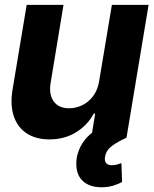

<svg xmlns="http://www.w3.org/2000/svg" viewBox="-20 -566 631 789"><path d="M387.3 -232 439.8 -545.9H590.6L499.8 0H354.9L371.1 -99.2H365.2Q340.1 -51.6 292 -22.1Q243.8 7.3 182.4 6.8Q127.6 6.8 90 -17.7Q52.4 -42.3 36.8 -88.3Q21.1 -134.4 31.6 -198L89.6 -545.9H241L187.9 -224.6Q180.2 -177 201.1 -148.8Q222.1 -120.6 265 -121.1Q292.2 -121.1 318 -133.6Q343.8 -146.1 362.5 -170.8Q381.3 -195.6 387.3 -232ZM396.7 203.5Q349.7 203.5 322 179.3Q294.2 155.1 293.6 109.8Q292.7 80.8 304.1 51.4Q315.4 22.1 338.3 -2.4Q361.2 -27 394.5 -40.8L499.8 0Q464.2 15.8 440.1 33.7Q416.1 51.6 411.9 77.3Q408.5 94.4 415.8 103.8Q423.1 113.1 440.2 112.9Q452.1 113.1 461.7 109.9Q471.3 106.6 478.9 104.3L481.6 182Q467.7 189.8 445.8 196.7Q424 203.5 396.7 203.5Z"/></svg>

Font: Inter Tight
Style: Italic
Weight: 400
Italic angle: -9.39999°
Designer: Rasmus Andersson
Foundry: rsms
Version: Version 3.002